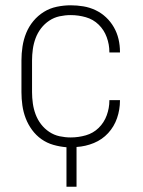

<svg xmlns="http://www.w3.org/2000/svg" viewBox="-20 -548 540 725"><path d="M231 157V8Q206 6 181.5 -1Q157 -8 136.5 -22.5Q116 -37 101 -57.5Q86 -78 77 -101.5Q68 -125 64.5 -150Q61 -175 61 -200V-320Q61 -346 65 -372.5Q69 -399 79 -423.5Q89 -448 106 -468.5Q123 -489 145.5 -503Q168 -517 194.5 -522.5Q221 -528 247 -528Q271 -528 295 -524Q319 -520 341 -509.5Q363 -499 380.5 -482.5Q398 -466 410 -445Q422 -424 427.5 -400.5Q433 -377 433 -352V-350H393V-352Q393 -380 383 -407.5Q373 -435 352.5 -455Q332 -475 304 -483Q276 -491 247 -491Q226 -491 205 -486.5Q184 -482 166 -470Q148 -458 135 -441Q122 -424 114.5 -404Q107 -384 104 -362.5Q101 -341 101 -320V-200Q101 -179 104 -157.5Q107 -136 114.5 -116Q122 -96 135 -79Q148 -62 166 -50Q184 -38 205 -33.5Q226 -29 247 -29Q276 -29 304 -37Q332 -45 352.5 -65Q373 -85 383 -112.5Q393 -140 393 -168V-170H433V-168Q433 -134 422 -102Q411 -70 388.5 -45.5Q366 -21 334.5 -8Q303 5 269 7V157Z"/></svg>

Font: Iosevka Term Curly Extralight
Style: Regular
Weight: 200
Designer: Belleve Invis
Foundry: Belleve Invis
Version: Version 32.3.0